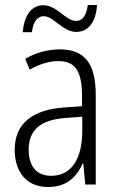

<svg xmlns="http://www.w3.org/2000/svg" viewBox="-20 -740 475 770"><path d="M71 -611H108C113 -655 132 -675 155 -675C196 -675 231 -612 286 -612C332 -612 365 -649 369 -720H332C327 -678 311 -656 285 -656C243 -656 209 -719 154 -719C105 -719 77 -677 71 -611ZM219 -542C170 -542 122 -528 81 -504L99 -461C141 -484 179 -495 214 -495C280 -495 309 -457 309 -355V-314L238 -309C110 -300 39 -245 39 -139C39 -55 83 10 172 10C248 10 287 -30 312 -85H314L322 0H364V-359C364 -485 320 -542 219 -542ZM244 -267 310 -272V-216C310 -105 268 -35 185 -35C129 -35 95 -71 95 -140C95 -219 143 -260 244 -267Z"/></svg>

Font: Noto Sans Arabic Cond Light
Style: Regular
Weight: 300
Width: 3
Designer: Monotype Design Team, Nadine Chahine, Nizar Qandah and Khaled Hosny
Foundry: Monotype Imaging Inc.
Version: Version 2.012